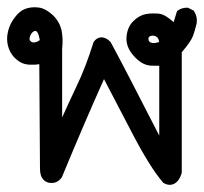

<svg xmlns="http://www.w3.org/2000/svg" viewBox="-28 -330 567 533"><path d="M424.3 176.3Q388.2 134.3 338.4 38.6Q295.4 -44.4 260.7 -110.4Q232.4 -47.4 205.6 15.1Q174.8 86.9 144.5 160.2V160.6L144 161.6Q130.4 181.6 107.4 177.2Q99.1 175.3 93.5 169.7Q87.9 164.1 85.4 156.2Q83 148.4 83 138.7L81.1 -151.9Q77.1 -151.4 73.7 -150.9Q70.3 -150.4 66.9 -150.4Q63.5 -150.4 60.3 -150.4Q57.1 -150.4 53.7 -150.4Q33.2 -151.4 18.1 -164.6Q3.4 -176.8 -3.4 -194.8Q-9.8 -212.9 -7.8 -231Q-5.4 -249 1.5 -263.2Q8.3 -276.9 20 -290Q32.7 -303.7 49.3 -307.6Q64.9 -311.5 82.5 -308.6Q100.1 -305.2 119.1 -287.6Q137.7 -269.5 143.1 -244.6Q147.5 -221.7 144.5 -194.8V-3.9Q163.1 -45.4 182.6 -86.4Q197.3 -116.7 209.2 -147.9Q221.2 -179.2 231 -210.9L231.4 -212.4L232.4 -213.9L236.3 -218.8Q240.7 -223.1 246.3 -225.1Q252 -227.1 257.3 -226.1Q262.7 -225.1 267.8 -222.4Q272.9 -219.7 277.3 -214.8L278.3 -213.9L279.3 -212.9Q316.9 -143.6 414.1 46.4V-147.5Q407.7 -147.5 401.9 -147.5Q396 -147.5 389.2 -147.9Q377 -148.9 365.5 -155.8Q354 -162.6 343.3 -174.8Q320.8 -199.7 323.2 -228Q325.7 -255.4 342.3 -271.5Q358.4 -287.6 377.4 -291Q395 -293.9 413.6 -292Q430.2 -290 454.1 -268.6Q458 -282.2 462.4 -295.9L463.4 -298.8L465.8 -300.8Q476.1 -308.6 491.2 -308.6H493.7L495.6 -307.6L507.3 -301.8L509.8 -300.3L511.2 -297.9Q521 -282.2 517.6 -262.7L517.1 -262.2Q516.1 -258.3 515.1 -254.4Q514.2 -250.5 512.9 -246.3Q511.7 -242.2 510.5 -238.3Q509.3 -234.4 507.8 -230.5Q502 -214.4 476.6 -185.1V148.4V149.9L476.1 151.4Q474.6 155.8 473.1 159.4Q471.7 163.1 469.7 166Q464.8 174.3 458 178.7Q451.2 183.1 443.1 183.1Q435.1 183.1 426.8 178.2L425.3 177.7ZM413.6 -213.4Q413.1 -218.3 411.9 -221.2Q410.6 -224.1 408.7 -226.1Q402.8 -231.4 395.5 -231Q391.6 -231 389.4 -230Q387.2 -229 385.7 -227.5Q383.3 -224.6 384.3 -219.7Q384.8 -215.3 389.6 -212.4Q395.5 -209.5 403.8 -210.9Q409.7 -211.9 413.6 -213.4ZM82.5 -218.8Q81.5 -223.6 80.6 -227.8Q79.6 -231.9 78.6 -234.6Q77.6 -237.3 76.4 -239.3Q75.2 -241.2 74.2 -242.2Q70.3 -245.6 66.4 -243.2Q58.6 -239.3 55.2 -228.5Q52.2 -220.2 56.2 -216.3Q60.5 -211.4 68.4 -212.4Q75.7 -213.4 82.5 -218.8Z"/></svg>

Font: NaikaiFont
Style: Bold
Weight: 700
Version: Version 1.89